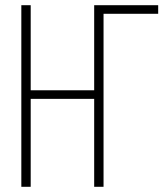

<svg xmlns="http://www.w3.org/2000/svg" viewBox="-20 -718 640 738"><path d="M62 -698H98V-371H342V-698H588V-665H378V0H342V-338H98V0H62Z"/></svg>

Font: IBM Plex Mono ExtLt
Style: Regular
Weight: 200
Monospace: yes
Designer: Mike Abbink, Paul van der Laan, Pieter van Rosmalen
Foundry: Bold Monday
Version: Version 2.3